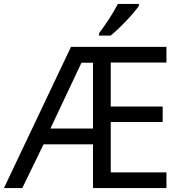

<svg xmlns="http://www.w3.org/2000/svg" viewBox="-21 -951 922 971"><path d="M233.9 -300.8H449.2V-633.8H391.1ZM820.8 0H449.2V-221.2H199.2L91.8 0H-1L337.9 -713.9H820.8V-634.8H539.1V-412.1H801.8V-334H539.1V-79.1H820.8ZM480 -783.2Q498.5 -806.6 527.1 -849.9Q555.7 -893.1 575.2 -931.2H681.2V-920.9Q659.7 -889.6 614.3 -842.3Q568.8 -794.9 538.1 -771H480Z"/></svg>

Font: NotoSans
Style: Regular
Weight: 400
Designer: Monotype Design team
Foundry: Monotype Imaging Inc.
Version: Version 1.04; ttfautohint (v1.4.1)